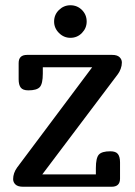

<svg xmlns="http://www.w3.org/2000/svg" viewBox="-20 -711 514 731"><path d="M444 -473Q444 -461 439.5 -449Q435 -437 429 -429L141 -47H345V-71Q345 -110 356.5 -122.5Q368 -135 400 -135Q421 -135 429 -124.5Q437 -114 437 -93V-31Q437 0 405 0H68Q48 0 39 -8.5Q30 -17 30 -29Q30 -52 45 -73L331 -455H143V-431Q143 -392 131.5 -379.5Q120 -367 88 -367Q67 -367 59 -377.5Q51 -388 51 -409V-471Q51 -502 83 -502H407Q426 -502 435 -493.5Q444 -485 444 -473ZM248 -691Q274 -691 292 -673Q310 -655 310 -629Q310 -604 292 -585.5Q274 -567 248 -567Q223 -567 204.5 -585.5Q186 -604 186 -629Q186 -655 204.5 -673Q223 -691 248 -691Z"/></svg>

Font: Marmelad for Arash.Academy
Style: Regular
Weight: 400
Designer: Manvel Shmavonyan
Foundry: Cyreal
Version: Version 1.110;Glyphs 3.2 (3202)